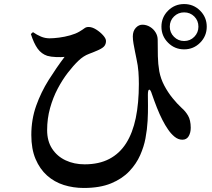

<svg xmlns="http://www.w3.org/2000/svg" viewBox="-20 -868 1040 943"><path d="M884.3 -625.6Q838.1 -625.6 805.5 -658.2Q772.9 -690.8 772.9 -737Q772.9 -783.2 805.5 -815.7Q838.1 -848.1 884.3 -848.1Q930.5 -848.1 962.9 -815.7Q995.4 -783.2 995.4 -737Q995.4 -690.8 962.9 -658.2Q930.5 -625.6 884.3 -625.6ZM391.5 55.2Q340 55.2 293.4 40.6Q246.9 25.9 211.2 -5.9Q175.6 -37.7 154.7 -86.9Q133.8 -136.1 133.8 -205.1Q133.8 -281 157.5 -348.1Q181.3 -415.2 219.2 -475.4Q257.1 -535.6 297.2 -588.6Q281 -586.8 255.3 -587.8Q229.6 -588.7 212.2 -593.8Q183.4 -603.3 164.7 -629.3Q146.1 -655.3 131.6 -700.9L141.9 -710.1Q161.3 -696.7 181.4 -688.2Q201.5 -679.8 223.6 -679.8Q242.8 -679.8 270.2 -683.3Q297.5 -686.8 324.6 -694.4Q351.6 -702 369.6 -712.6Q386.8 -722.9 394.9 -729.2Q402.9 -735.5 415.3 -735.5Q432.4 -735.5 452.1 -723.2Q471.8 -710.9 486.2 -694.8Q500.6 -678.7 500.6 -666.8Q500.6 -653.5 493.9 -643.6Q487.2 -633.6 466 -623.5Q444.6 -613.6 417 -603.3Q389.4 -593.1 365 -569.5Q340 -545.6 313.2 -510.8Q286.3 -476 263.3 -432.4Q240.3 -388.8 225.9 -337.2Q211.5 -285.7 211.5 -228.6Q211.5 -175 236.1 -137.5Q260.7 -100 302.5 -80.4Q344.2 -60.9 395.5 -60.9Q466.4 -60.9 516.8 -87.4Q567.3 -113.8 599.4 -164.3Q631.5 -214.8 646.8 -288.3Q662 -361.9 662 -456Q662 -485.3 659.9 -515.3Q657.7 -545.3 650.2 -579.6Q647.5 -593.3 643.4 -613.1Q639.3 -632.9 635.8 -653.2Q632.3 -673.5 632.3 -688.7Q632.3 -715.4 647 -731.4Q661.8 -747.4 681.3 -746.7Q700.8 -746 717.5 -735.6Q734.2 -725.3 744.3 -708.6Q754.5 -691.9 754.5 -672.6Q754.5 -630.5 755.3 -592.3Q756.1 -554.1 762.4 -517.4Q769.3 -481.1 786.8 -447.9Q804.4 -414.7 827.1 -386.6Q849.9 -358.5 872.3 -337.8Q890.8 -322 903.6 -300.1Q916.5 -278.2 916.8 -240.8Q916.8 -216 906.6 -198.9Q896.4 -181.8 875.7 -181.8Q855.3 -181.8 837.1 -196.7Q818.9 -211.7 804.7 -233.2Q791.8 -251.5 777.7 -278.9Q763.7 -306.2 750.7 -339.2Q737.7 -372.2 726.2 -405.7Q719.2 -428.6 712.8 -427.7Q706.3 -426.9 706.3 -401.9Q706.3 -382.9 706.8 -349.6Q707.2 -316.2 705 -274.6Q702.8 -233.1 694.4 -188.1Q687.2 -148.7 668.5 -106.1Q649.8 -63.5 614.9 -26.6Q580 10.2 525.3 32.7Q470.6 55.2 391.5 55.2ZM884.3 -666.6Q914.1 -666.6 934.3 -687.3Q954.5 -707.9 954.5 -737Q954.5 -766.8 934.3 -787Q914.1 -807.2 884.3 -807.2Q855.2 -807.2 834.5 -787Q813.9 -766.8 813.9 -737Q813.9 -707.9 834.5 -687.3Q855.2 -666.6 884.3 -666.6Z"/></svg>

Font: Noto Serif KR ExtraLight
Style: Regular
Weight: 200
Designer: Ryoko NISHIZUKA 西塚涼子 (kana & ideographs); Frank Grießhammer (Latin, Greek & Cyrillic); Wenlong ZHANG 张文龙 (bopomofo); San
Foundry: Adobe
Version: Version 2.002-H1;hotconv 1.1.0;makeotfexe 2.6.0